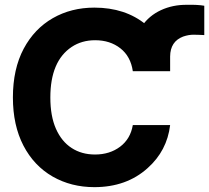

<svg xmlns="http://www.w3.org/2000/svg" viewBox="-20 -769 870 799"><path d="M688 -534.2V-472.7H540.5V-553.2Q541.5 -617.2 570.8 -660.6Q600.1 -703.6 649.4 -726.6Q698.7 -749.5 757.8 -749Q802.2 -750 830.1 -745.1V-623Q825.2 -623 808.6 -624Q800.3 -624.5 787.1 -624.5Q765.6 -625 741.7 -616.7Q688.5 -596.2 688 -534.2ZM372.6 9.8Q276.4 9.8 199.2 -34.2Q121.1 -79.1 77.4 -163.3Q33.7 -247.6 33.7 -363.3Q33.7 -481.9 78.6 -566.4Q123 -649.4 199.7 -693.4Q276.4 -737.3 372.6 -737.3Q501.5 -737.3 587.4 -666.7Q673.3 -596.2 688 -472.7H532.7Q523.9 -534.2 481 -567.9Q438 -601.6 376 -601.6Q320.3 -601.6 278.3 -573.7Q189.5 -514.6 189.5 -363.3Q189.5 -285.6 212.9 -232.9Q236.3 -180.2 278.1 -153.1Q319.8 -126 375.5 -126Q436.5 -126 479.7 -158.4Q522.9 -190.9 532.7 -248.5H688Q675.3 -141.6 594.2 -69.3Q506.3 9.8 372.6 9.8Z"/></svg>

Font: Inter Tight Stencil
Style: Bold
Weight: 700
Designer: Rasmus Andersson
Foundry: rsms
Version: Version 3.004;Glyphs 3.1.2 (3151)